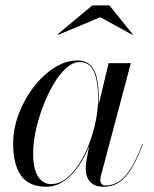

<svg xmlns="http://www.w3.org/2000/svg" viewBox="-20 -700 584 730"><path d="M156.5 10Q89.5 10 59.8 -32.8Q30 -75.5 30 -152.5Q30 -210 51 -266.2Q72 -322.5 107.5 -368.5Q143 -414.5 186.2 -442.2Q229.5 -470 273.5 -470Q309.5 -470 327.2 -448.8Q345 -427.5 350.2 -394Q355.5 -360.5 355.5 -324Q355.5 -291 349.2 -253.5Q343 -216 331 -178.5Q319 -141 301.8 -107.2Q284.5 -73.5 262 -47Q239.5 -20.5 213.2 -5.2Q187 10 156.5 10ZM174 0Q204 0 230.8 -20.5Q257.5 -41 280 -75.8Q302.5 -110.5 318.8 -153Q335 -195.5 344 -240Q353 -284.5 353 -324Q353 -363 347.2 -394.8Q341.5 -426.5 326.2 -445.2Q311 -464 283 -464Q257 -464 231.5 -441Q206 -418 183.5 -379.8Q161 -341.5 143.5 -295.5Q126 -249.5 116 -203Q106 -156.5 106 -117.5Q106 -57 124.8 -28.5Q143.5 0 174 0ZM374 10Q339 10 322.5 -9Q306 -28 306 -58Q306 -66.5 306.5 -73.2Q307 -80 308 -85L319.5 -149L342.5 -223.5L355.5 -303.5L393 -460H477.5L363.5 -31Q361.5 -23.5 361.5 -15Q361.5 -6.5 366.2 -0.8Q371 5 382 5Q410.5 5 434 -11Q457.5 -27 479 -62.2Q500.5 -97.5 521.5 -153.5L523.5 -153Q502 -95.5 480.2 -59.5Q458.5 -23.5 433 -6.8Q407.5 10 374 10ZM201 -567.5 199 -569.5 331 -679.5H396L484.5 -569.5L483.5 -567.5L361.5 -634.5Z"/></svg>

Font: Bodoni Moda 72pt
Style: Italic
Weight: 400
Italic angle: -13°
Designer: Owen Earl
Foundry: indestructible type
Version: Version 2.005